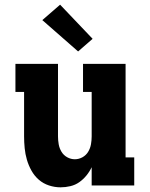

<svg xmlns="http://www.w3.org/2000/svg" viewBox="-20 -793 640 821"><path d="M239 8Q214 8 189.5 0Q165 -8 146 -24.5Q127 -41 114.5 -63.5Q102 -86 95 -110Q88 -134 85.5 -159.5Q83 -185 83 -210V-400H46V-520H228V-210Q228 -193 231 -176Q234 -159 243 -144Q252 -129 267.5 -120.5Q283 -112 300 -112Q317 -112 332.5 -120.5Q348 -129 357 -144Q366 -159 369 -176Q372 -193 372 -210V-400H335V-520H517V-120H554V0H372V-78Q363 -59 349.5 -42.5Q336 -26 319 -14Q302 -2 281 3Q260 8 239 8ZM314 -573 161 -707 237 -773 376 -627Z"/></svg>

Font: Iosevka Etoile Heavy
Style: Regular
Weight: 900
Designer: Belleve Invis
Foundry: Belleve Invis
Version: Version 22.1.2; ttfautohint (v1.8.4)